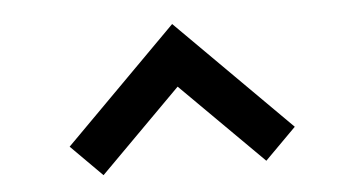

<svg xmlns="http://www.w3.org/2000/svg" viewBox="-34 -795 748 408"><g transform="rotate(-5 340.0 -590.5)"><path d="M345.2 -744.1 585.8 -503.9 519.3 -437.2 345.2 -610.5 172 -436.8 105.5 -503.4Z"/></g></svg>

Font: Tap Sans
Style: Regular
Weight: 400
Designer: Tap Payments
Foundry: Tap Payments
Version: Version 1.001;Glyphs 3.1.2 (3151)